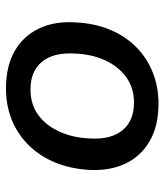

<svg xmlns="http://www.w3.org/2000/svg" viewBox="26 -567 550 642"><g transform="rotate(90 301.0 -246.0)"><path d="M275 9Q202 9 151 -20Q100 -49 75 -102Q50 -155 55 -225Q58 -287 79 -338Q100 -389 136.5 -425.5Q173 -462 221.5 -481.5Q270 -501 327 -501Q400 -501 451 -472Q502 -443 527 -390.5Q552 -338 548 -267Q544 -205 523 -154.5Q502 -104 465.5 -67Q429 -30 381 -10.5Q333 9 275 9ZM279 -73Q329 -73 364.5 -99Q400 -125 420.5 -170.5Q441 -216 443 -273Q447 -342 415.5 -380.5Q384 -419 323 -419Q274 -419 238 -393Q202 -367 181.5 -322Q161 -277 159 -220Q155 -150 186.5 -111.5Q218 -73 279 -73Z"/></g></svg>

Font: Nunito Sans 10pt SemiBold
Style: Italic
Weight: 600
Italic angle: -9°
Designer: Vernon Adams
Foundry: Vernon Adams
Version: Version 3.101;gftools[0.9.27]